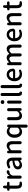

<svg xmlns="http://www.w3.org/2000/svg" viewBox="3066 -3902 1062 7233"><g transform="rotate(-90 3596.5 -286.0)"><path d="M272.5 12.7Q183.6 12.7 144.5 -37.6Q105.5 -87.9 105.5 -179.7V-450.2Q105.5 -458 96.7 -458H68.4Q49.8 -458 37.6 -470.7Q25.4 -483.4 25.4 -501Q25.4 -519.5 37.6 -532.7Q49.8 -545.9 68.4 -546.9L101.6 -549.8Q110.4 -549.8 110.4 -558.6L119.1 -653.3Q121.1 -673.8 136.2 -688Q151.4 -702.1 171.9 -702.1Q191.4 -702.1 205.6 -688Q219.7 -673.8 219.7 -653.3V-559.6Q219.7 -549.8 229.5 -549.8H317.4Q335.9 -549.8 349.6 -536.6Q363.3 -523.4 363.3 -504.4Q363.3 -485.4 349.6 -471.7Q335.9 -458 317.4 -458H229.5Q219.7 -458 219.7 -448.2V-178.7Q219.7 -128.9 238.8 -104Q257.8 -79.1 299.8 -79.1Q307.6 -79.1 317.4 -80.1Q321.3 -81.1 325.2 -81.1Q338.9 -81.1 350.6 -74.2Q365.2 -66.4 369.1 -49.8Q371.1 -43.9 371.1 -38.1Q371.1 -26.4 365.2 -15.6Q355.5 1 337.9 4.9Q302.7 12.7 272.5 12.7Z M482.4 -56.6V-502.9Q482.4 -522.5 496.1 -536.1Q509.8 -549.8 529.3 -549.8Q549.8 -549.8 564.5 -536.6Q579.1 -523.4 581.1 -502.9L585 -452.1Q585.9 -451.2 587.4 -451.2Q588.9 -451.2 588.9 -452.1Q618.2 -504.9 659.2 -534.7Q700.2 -564.5 744.1 -564.5Q751 -564.5 756.8 -563.5Q778.3 -562.5 790 -543.9Q797.9 -530.3 797.9 -514.6Q797.9 -508.8 795.9 -502Q792 -482.4 774.4 -471.7Q757.8 -460.9 737.3 -460.9Q736.3 -460.9 735.4 -460.9Q733.4 -460.9 730.5 -460.9Q694.3 -460.9 659.7 -434.6Q625 -408.2 600.6 -351.6Q596.7 -343.8 596.7 -333V-56.6Q596.7 -33.2 580.1 -16.6Q563.5 0 539.6 0Q515.6 0 499 -16.6Q482.4 -33.2 482.4 -56.6Z M993.2 12.7Q921.9 12.7 876.5 -30.8Q831.1 -74.2 831.1 -146.5Q831.1 -233.4 907.2 -281.7Q983.4 -330.1 1150.4 -348.6Q1160.2 -349.6 1160.2 -359.4Q1154.3 -469.7 1055.7 -469.7Q999 -469.7 934.6 -436.5Q924.8 -430.7 913.1 -430.7Q907.2 -430.7 901.4 -432.6Q883.8 -437.5 875 -453.1Q869.1 -463.9 869.1 -474.6Q869.1 -481.4 870.1 -487.3Q875 -505.9 891.6 -514.6Q985.4 -564.5 1075.2 -564.5Q1175.8 -564.5 1225.6 -503.9Q1275.4 -443.4 1275.4 -331.1V-46.9Q1275.4 -27.3 1261.7 -13.7Q1248 0 1228.5 0Q1208 0 1192.4 -13.2Q1176.8 -26.4 1173.8 -46.9L1171.9 -61.5Q1170.9 -63.5 1169.4 -63.5Q1168 -63.5 1167 -61.5Q1079.1 12.7 993.2 12.7ZM1028.3 -78.1Q1087.9 -78.1 1153.3 -135.7Q1160.2 -141.6 1160.2 -151.4V-267.6Q1160.2 -271.5 1157.2 -273.4Q1155.3 -275.4 1152.3 -275.4Q1151.4 -275.4 1150.4 -275.4Q1038.1 -260.7 990.2 -231Q942.4 -201.2 942.4 -154.3Q942.4 -115.2 965.8 -96.7Q989.3 -78.1 1028.3 -78.1Z M1437.5 -56.6V-502.9Q1437.5 -522.5 1451.2 -536.1Q1464.8 -549.8 1484.4 -549.8Q1504.9 -549.8 1520 -536.6Q1535.2 -523.4 1537.1 -502.9L1540 -475.6Q1541 -473.6 1542.5 -473.6Q1543.9 -473.6 1544.9 -474.6Q1588.9 -517.6 1631.3 -541Q1673.8 -564.5 1725.6 -564.5Q1894.5 -564.5 1894.5 -345.7V-57.6Q1894.5 -33.2 1877.9 -16.6Q1861.3 0 1837.4 0Q1813.5 0 1796.4 -16.6Q1779.3 -33.2 1779.3 -57.6V-332Q1779.3 -403.3 1757.3 -434.1Q1735.4 -464.8 1686.5 -464.8Q1652.3 -464.8 1623.5 -448.7Q1594.7 -432.6 1558.6 -396.5Q1551.8 -389.6 1551.8 -379.9V-56.6Q1551.8 -33.2 1535.2 -16.6Q1518.6 0 1494.6 0Q1470.7 0 1454.1 -16.6Q1437.5 -33.2 1437.5 -56.6Z M2402.3 168V38.1L2407.2 -46.9Q2407.2 -49.8 2404.8 -50.8Q2402.3 -51.8 2400.4 -49.8Q2329.1 15.6 2251 15.6Q2146.5 15.6 2085 -60.5Q2023.4 -136.7 2023.4 -271.5Q2023.4 -401.4 2093.3 -481.4Q2163.1 -561.5 2259.8 -561.5Q2341.8 -561.5 2411.1 -496.1Q2413.1 -494.1 2415 -494.1Q2417 -494.1 2417 -496.1L2418 -502.9Q2421.9 -522.5 2437 -535.2Q2452.1 -547.9 2471.7 -547.9Q2491.2 -547.9 2504.4 -534.2Q2517.6 -520.5 2517.6 -502V168Q2517.6 191.4 2501 208.5Q2484.4 225.6 2460.4 225.6Q2436.5 225.6 2419.4 208.5Q2402.3 191.4 2402.3 168ZM2277.3 -79.1Q2340.8 -79.1 2396.5 -139.6Q2402.3 -146.5 2402.3 -156.2V-406.2Q2402.3 -416 2395.5 -421.9Q2342.8 -465.8 2281.2 -465.8Q2222.7 -465.8 2182.6 -413.1Q2142.6 -360.4 2142.6 -273.4Q2142.6 -179.7 2177.7 -129.4Q2212.9 -79.1 2277.3 -79.1Z M2851.6 12.7Q2683.6 12.7 2683.6 -204.1V-492.2Q2683.6 -516.6 2700.2 -533.2Q2716.8 -549.8 2740.7 -549.8Q2764.6 -549.8 2781.7 -533.2Q2798.8 -516.6 2798.8 -492.2V-217.8Q2798.8 -147.5 2820.3 -116.7Q2841.8 -85.9 2890.6 -85.9Q2926.8 -85.9 2955.1 -103Q2983.4 -120.1 3016.6 -160.2Q3022.5 -168 3022.5 -177.7V-492.2Q3022.5 -516.6 3039.6 -533.2Q3056.6 -549.8 3080.1 -549.8Q3103.5 -549.8 3120.6 -533.2Q3137.7 -516.6 3137.7 -492.2V-46.9Q3137.7 -27.3 3124 -13.7Q3110.4 0 3090.8 0Q3070.3 0 3055.7 -13.2Q3041 -26.4 3038.1 -46.9L3035.2 -81.1Q3034.2 -83 3032.7 -83Q3031.2 -83 3030.3 -82Q2990.2 -35.2 2947.8 -11.2Q2905.3 12.7 2851.6 12.7Z M3309.6 -56.6V-493.2Q3309.6 -516.6 3326.2 -533.2Q3342.8 -549.8 3366.7 -549.8Q3390.6 -549.8 3407.2 -533.2Q3423.8 -516.6 3423.8 -493.2V-56.6Q3423.8 -33.2 3407.2 -16.6Q3390.6 0 3366.7 0Q3342.8 0 3326.2 -16.6Q3309.6 -33.2 3309.6 -56.6ZM3293.9 -720.7Q3293.9 -751 3314.5 -770Q3335 -789.1 3366.7 -789.1Q3398.4 -789.1 3419.4 -770Q3440.4 -751 3440.4 -720.7Q3440.4 -691.4 3419.4 -672.4Q3398.4 -653.3 3366.7 -653.3Q3335 -653.3 3314.5 -672.4Q3293.9 -691.4 3293.9 -720.7Z M3710 12.7Q3649.4 12.7 3622.6 -23.4Q3595.7 -59.6 3595.7 -128.9V-740.2Q3595.7 -763.7 3612.3 -780.3Q3628.9 -796.9 3652.8 -796.9Q3676.8 -796.9 3693.4 -780.3Q3710 -763.7 3710 -740.2V-123Q3710 -93.8 3725.6 -84Q3727.5 -83 3734.4 -79.1Q3741.2 -75.2 3744.1 -73.2Q3747.1 -71.3 3752 -67.9Q3756.8 -64.5 3759.3 -60.5Q3761.7 -56.6 3761.7 -51.8L3764.6 -39.1Q3764.6 -35.2 3764.6 -30.3Q3764.6 -16.6 3756.8 -4.9Q3747.1 10.7 3728.5 12.7Q3719.7 12.7 3710 12.7Z M4007.8 12.7Q3947.3 12.7 3920.4 -23.4Q3893.6 -59.6 3893.6 -128.9V-740.2Q3893.6 -763.7 3910.2 -780.3Q3926.8 -796.9 3950.7 -796.9Q3974.6 -796.9 3991.2 -780.3Q4007.8 -763.7 4007.8 -740.2V-123Q4007.8 -93.8 4023.4 -84Q4025.4 -83 4032.2 -79.1Q4039.1 -75.2 4042 -73.2Q4044.9 -71.3 4049.8 -67.9Q4054.7 -64.5 4057.1 -60.5Q4059.6 -56.6 4059.6 -51.8L4062.5 -39.1Q4062.5 -35.2 4062.5 -30.3Q4062.5 -16.6 4054.7 -4.9Q4044.9 10.7 4026.4 12.7Q4017.6 12.7 4007.8 12.7Z M4420.9 12.7Q4304.7 12.7 4228.5 -64.5Q4152.3 -141.6 4152.3 -274.4Q4152.3 -338.9 4173.3 -394.5Q4194.3 -450.2 4229.5 -486.8Q4264.6 -523.4 4309.6 -543.9Q4354.5 -564.5 4403.3 -564.5Q4504.9 -564.5 4562.5 -501Q4620.1 -437.5 4627 -330.1Q4627 -327.1 4627 -324.2Q4627 -292 4601.6 -269.5Q4575.2 -245.1 4537.1 -245.1H4275.4Q4271.5 -245.1 4268.6 -242.2Q4265.6 -239.3 4266.6 -235.4Q4275.4 -161.1 4320.8 -119.1Q4366.2 -77.1 4435.5 -77.1Q4484.4 -77.1 4530.3 -97.7Q4540 -102.5 4549.8 -102.5Q4555.7 -102.5 4561.5 -100.6Q4578.1 -95.7 4586.9 -81.1Q4591.8 -71.3 4591.8 -60.5Q4591.8 -54.7 4590.8 -48.8Q4585.9 -32.2 4570.3 -24.4Q4499 12.7 4420.9 12.7ZM4265.6 -332Q4265.6 -329.1 4267.6 -327.1Q4270.5 -324.2 4274.4 -324.2H4518.6Q4522.5 -324.2 4525.4 -327.1Q4528.3 -330.1 4528.3 -333Q4528.3 -334 4528.3 -334Q4526.4 -401.4 4494.6 -437.5Q4462.9 -473.6 4405.3 -473.6Q4353.5 -473.6 4314.5 -436.5Q4265.6 -389.6 4265.6 -332Z M4755.9 -56.6V-502.9Q4755.9 -522.5 4769.5 -536.1Q4783.2 -549.8 4802.7 -549.8Q4823.2 -549.8 4838.4 -536.6Q4853.5 -523.4 4855.5 -502.9L4858.4 -474.6Q4859.4 -472.7 4860.8 -472.7Q4862.3 -472.7 4863.3 -473.6Q4948.2 -564.5 5032.2 -564.5Q5140.6 -564.5 5180.7 -471.7Q5181.6 -468.8 5185.1 -468.3Q5188.5 -467.8 5190.4 -469.7Q5280.3 -564.5 5363.3 -564.5Q5532.2 -564.5 5532.2 -345.7V-57.6Q5532.2 -33.2 5515.1 -16.6Q5498 0 5474.1 0Q5450.2 0 5433.6 -16.6Q5417 -33.2 5417 -57.6V-332Q5417 -402.3 5394.5 -433.6Q5372.1 -464.8 5325.2 -464.8Q5272.5 -464.8 5208 -397.5Q5201.2 -389.6 5201.2 -379.9V-57.6Q5201.2 -33.2 5184.1 -16.6Q5167 0 5143.1 0Q5119.1 0 5102.5 -16.6Q5085.9 -33.2 5085.9 -57.6V-332Q5085.9 -402.3 5064 -433.6Q5042 -464.8 4994.1 -464.8Q4941.4 -464.8 4877 -397.5Q4870.1 -390.6 4870.1 -379.9V-56.6Q4870.1 -33.2 4853.5 -16.6Q4836.9 0 4813 0Q4789.1 0 4772.5 -16.6Q4755.9 -33.2 4755.9 -56.6Z M5926.8 12.7Q5810.5 12.7 5734.4 -64.5Q5658.2 -141.6 5658.2 -274.4Q5658.2 -338.9 5679.2 -394.5Q5700.2 -450.2 5735.4 -486.8Q5770.5 -523.4 5815.4 -543.9Q5860.4 -564.5 5909.2 -564.5Q6010.7 -564.5 6068.4 -501Q6126 -437.5 6132.8 -330.1Q6132.8 -327.1 6132.8 -324.2Q6132.8 -292 6107.4 -269.5Q6081.1 -245.1 6043 -245.1H5781.2Q5777.3 -245.1 5774.4 -242.2Q5771.5 -239.3 5772.5 -235.4Q5781.2 -161.1 5826.7 -119.1Q5872.1 -77.1 5941.4 -77.1Q5990.2 -77.1 6036.1 -97.7Q6045.9 -102.5 6055.7 -102.5Q6061.5 -102.5 6067.4 -100.6Q6084 -95.7 6092.8 -81.1Q6097.7 -71.3 6097.7 -60.5Q6097.7 -54.7 6096.7 -48.8Q6091.8 -32.2 6076.2 -24.4Q6004.9 12.7 5926.8 12.7ZM5771.5 -332Q5771.5 -329.1 5773.4 -327.1Q5776.4 -324.2 5780.3 -324.2H6024.4Q6028.3 -324.2 6031.2 -327.1Q6034.2 -330.1 6034.2 -333Q6034.2 -334 6034.2 -334Q6032.2 -401.4 6000.5 -437.5Q5968.8 -473.6 5911.1 -473.6Q5859.4 -473.6 5820.3 -436.5Q5771.5 -389.6 5771.5 -332Z M6261.7 -56.6V-502.9Q6261.7 -522.5 6275.4 -536.1Q6289.1 -549.8 6308.6 -549.8Q6329.1 -549.8 6344.2 -536.6Q6359.4 -523.4 6361.3 -502.9L6364.3 -475.6Q6365.2 -473.6 6366.7 -473.6Q6368.2 -473.6 6369.1 -474.6Q6413.1 -517.6 6455.6 -541Q6498 -564.5 6549.8 -564.5Q6718.8 -564.5 6718.8 -345.7V-57.6Q6718.8 -33.2 6702.1 -16.6Q6685.5 0 6661.6 0Q6637.7 0 6620.6 -16.6Q6603.5 -33.2 6603.5 -57.6V-332Q6603.5 -403.3 6581.5 -434.1Q6559.6 -464.8 6510.7 -464.8Q6476.6 -464.8 6447.8 -448.7Q6418.9 -432.6 6382.8 -396.5Q6376 -389.6 6376 -379.9V-56.6Q6376 -33.2 6359.4 -16.6Q6342.8 0 6318.8 0Q6294.9 0 6278.3 -16.6Q6261.7 -33.2 6261.7 -56.6Z M7070.3 12.7Q6981.4 12.7 6942.4 -37.6Q6903.3 -87.9 6903.3 -179.7V-450.2Q6903.3 -458 6894.5 -458H6866.2Q6847.7 -458 6835.4 -470.7Q6823.2 -483.4 6823.2 -501Q6823.2 -519.5 6835.4 -532.7Q6847.7 -545.9 6866.2 -546.9L6899.4 -549.8Q6908.2 -549.8 6908.2 -558.6L6917 -653.3Q6918.9 -673.8 6934.1 -688Q6949.2 -702.1 6969.7 -702.1Q6989.3 -702.1 7003.4 -688Q7017.6 -673.8 7017.6 -653.3V-559.6Q7017.6 -549.8 7027.3 -549.8H7115.2Q7133.8 -549.8 7147.5 -536.6Q7161.1 -523.4 7161.1 -504.4Q7161.1 -485.4 7147.5 -471.7Q7133.8 -458 7115.2 -458H7027.3Q7017.6 -458 7017.6 -448.2V-178.7Q7017.6 -128.9 7036.6 -104Q7055.7 -79.1 7097.7 -79.1Q7105.5 -79.1 7115.2 -80.1Q7119.1 -81.1 7123 -81.1Q7136.7 -81.1 7148.4 -74.2Q7163.1 -66.4 7167 -49.8Q7168.9 -43.9 7168.9 -38.1Q7168.9 -26.4 7163.1 -15.6Q7153.3 1 7135.7 4.9Q7100.6 12.7 7070.3 12.7Z"/></g></svg>

Font: Gen Jyuu GothicX Medium
Style: Regular
Weight: 500
Designer: Ryoko NISHIZUKA (kana &amp; ideographs); Paul D. Hunt (Latin, Greek &amp; Cyrillic); Wenlong ZHANG (bopomofo); Sandoll C
Version: Version 1.058.20140828